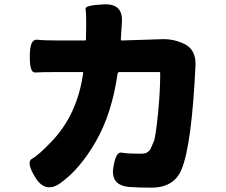

<svg xmlns="http://www.w3.org/2000/svg" viewBox="-20 -821 1040 882"><path d="M259 19Q190 69 144 -3Q98 -76 127.5 -92Q157 -108 216 -170Q335 -293 362 -485Q363 -490 358 -490H250Q167 -490 141.5 -488Q116 -486 117 -564Q117 -642 150 -638.5Q183 -635 250 -635H370Q375 -635 375 -640L376 -714Q376 -763 373 -780Q370 -797 457 -801Q546 -805 540 -719L535 -640Q535 -635 540 -635L723 -641Q778 -643 827 -619Q881 -593 878 -520Q861 -160 815 -45Q781 41 675 41Q612 41 575 38Q490 31 500 -47Q511 -125 538 -120Q565 -115 623 -115Q647 -115 653.5 -119.5Q660 -124 665 -128Q670 -132 674 -142Q678 -152 686.5 -171.5Q695 -191 706 -301Q716 -399 716 -485Q716 -490 711 -490H529Q521 -490 520 -482Q494 -300 421 -172.5Q348 -45 259 19Z"/></svg>

Font: Resource Han Rounded TW Heavy
Style: Regular
Weight: 900
Designer: Cyano Hao (round all glyphs); Ryoko NISHIZUKA 西塚涼子 (kana, bopomofo & ideographs); Paul D. Hunt (Latin, Greek & Cyrillic)
Foundry: Cyano Hao
Version: 0.990